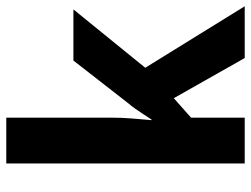

<svg xmlns="http://www.w3.org/2000/svg" viewBox="-114 -686 800 612"><g transform="rotate(-90 286.0 -380.0)"><path d="M217 -427Q217 -392 214.5 -361.5Q212 -331 209 -297H211Q221 -312 229 -324.5Q237 -337 245.5 -349Q254 -361 265 -374L399 -546H562L376 -317L572 0H407L279 -226L217 -171V0H71V-760H217Z"/></g></svg>

Font: Noto Sans Bengali SemiCondensed
Style: Bold
Weight: 700
Width: 4
Designer: Jelle Bosma - Monotype Design Team
Foundry: Monotype Imaging Inc.
Version: Version 2.003